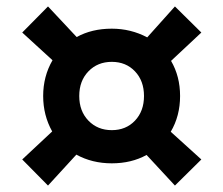

<svg xmlns="http://www.w3.org/2000/svg" viewBox="-20 -627 693 596"><path d="M510 -218 605 -132 523 -51 435 -146Q388 -120 327 -120Q266 -120 217 -147L129 -51L49 -132L142 -219Q114 -269 114 -329Q114 -390 143 -440L49 -526L129 -607L218 -512Q265 -538 327 -538Q386 -538 437 -511L523 -607L605 -526L511 -438Q539 -390 539 -329Q539 -267 510 -218ZM427 -329Q427 -376 399 -405.5Q371 -435 327 -435Q283 -435 254.5 -405.5Q226 -376 226 -329Q226 -282 254.5 -252.5Q283 -223 327 -223Q371 -223 399 -252.5Q427 -282 427 -329Z"/></svg>

Font: Work Sans SemiBold
Style: Regular
Weight: 600
Designer: Wei Huang
Foundry: Wei Huang
Version: Version 1.500